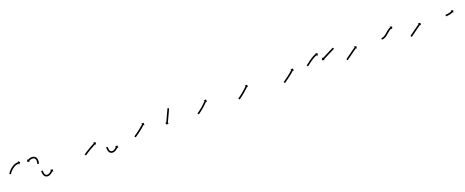

<svg xmlns="http://www.w3.org/2000/svg" viewBox="99 -1302 5639 2328"><g transform="rotate(-20 2919.0 -138.0)"><path d="M52.7 -177.3C52.4 -176.7 52.1 -176.1 51.7 -175.5L69.4 -166.1C69.7 -166.6 70 -167.2 70.3 -167.7C70.3 -167.7 70.2 -167.7 70.2 -167.7C70.2 -167.6 70.2 -167.6 70.2 -167.6C71.1 -169.1 72 -170.6 72.9 -172.1C72.9 -172.1 72.8 -172.1 72.8 -172.1C72.8 -172 72.8 -172 72.8 -172C74.2 -174.3 75.8 -176.6 77.4 -178.9C77.4 -178.9 77.3 -178.9 77.3 -178.8C77.3 -178.8 77.2 -178.7 77.2 -178.7C79.4 -181.7 81.6 -184.6 83.8 -187.4C83.8 -187.4 83.8 -187.4 83.7 -187.4C83.7 -187.3 83.7 -187.3 83.7 -187.3C86.4 -190.6 89.2 -193.9 92.1 -197.2C92.1 -197.2 92 -197.1 92 -197.1C91.9 -197 91.9 -197 91.9 -197C95.2 -200.5 98.5 -204 102 -207.4C102 -207.4 101.9 -207.4 101.9 -207.3C101.9 -207.3 101.8 -207.3 101.8 -207.3C105.6 -210.8 109.4 -214.3 113.3 -217.7C113.3 -217.7 113.2 -217.6 113.2 -217.6C113.1 -217.6 113.1 -217.5 113.1 -217.5C117.2 -220.9 121.4 -224.2 125.7 -227.3C125.7 -227.3 125.6 -227.3 125.5 -227.3C125.5 -227.2 125.4 -227.2 125.4 -227.2C129.8 -230.2 134.2 -233.1 138.7 -235.9C138.7 -235.9 138.6 -235.9 138.6 -235.8C138.5 -235.8 138.4 -235.8 138.4 -235.8C142.9 -238.3 147.4 -240.7 151.9 -242.9C151.9 -242.9 151.9 -242.9 151.8 -242.9C151.7 -242.8 151.6 -242.8 151.6 -242.8C155.9 -244.7 160.3 -246.5 164.7 -248.2C164.7 -248.2 164.7 -248.2 164.6 -248.1C164.5 -248.1 164.4 -248.1 164.4 -248.1C168.4 -249.4 172.4 -250.5 176.5 -251.6C176.5 -251.6 176.4 -251.5 176.3 -251.5C176.3 -251.5 176.2 -251.5 176.2 -251.5C179.6 -252.2 183.1 -252.8 186.6 -253.3C186.6 -253.3 186.5 -253.3 186.4 -253.3C186.3 -253.3 186.3 -253.3 186.3 -253.3C188.9 -253.6 191.6 -253.8 194.3 -253.9C194.3 -253.9 194.3 -253.9 194.2 -253.9C194.2 -253.9 194.1 -253.9 194.1 -253.9C195.9 -254 197.6 -254 199.4 -254C199.4 -254 199.4 -254 199.4 -254C199.4 -254 199.3 -254 199.3 -254C200 -254 200.6 -254 201.3 -254L201.1 -240.8L224.6 -263.6L201.8 -287.1L201.6 -274C200.9 -274 200.2 -274 199.6 -274C199.6 -274 199.5 -274 199.5 -274C199.5 -274 199.5 -274 199.5 -274C197.5 -274 195.6 -274 193.6 -273.9C193.6 -273.9 193.6 -273.9 193.5 -273.9C193.4 -273.9 193.4 -273.9 193.4 -273.9C190.3 -273.8 187.2 -273.5 184.1 -273.2C184.1 -273.2 184.1 -273.2 184 -273.2C183.9 -273.1 183.8 -273.1 183.8 -273.1C179.9 -272.6 175.9 -271.9 172 -271.1C172 -271.1 172 -271 171.9 -271C171.8 -271 171.7 -271 171.7 -271C167.1 -269.8 162.6 -268.5 158.2 -267.1C158.2 -267.1 158.1 -267 158 -267C157.9 -267 157.8 -267 157.8 -267C153 -265.2 148.2 -263.2 143.4 -261C143.4 -261 143.3 -261 143.3 -261C143.2 -260.9 143.1 -260.9 143.1 -260.9C138.1 -258.5 133.3 -255.8 128.5 -253.1C128.5 -253.1 128.4 -253.1 128.3 -253C128.3 -253 128.2 -252.9 128.2 -252.9C123.4 -250 118.6 -246.8 114 -243.6C114 -243.6 113.9 -243.5 113.9 -243.5C113.8 -243.5 113.8 -243.4 113.8 -243.4C109.2 -240 104.7 -236.6 100.4 -233C100.4 -233 100.3 -232.9 100.3 -232.9C100.2 -232.8 100.2 -232.8 100.2 -232.8C96.1 -229.2 92 -225.5 88 -221.8C88 -221.8 88 -221.7 88 -221.7C87.9 -221.6 87.9 -221.6 87.9 -221.6C84.2 -218 80.7 -214.3 77.2 -210.6C77.2 -210.6 77.2 -210.5 77.1 -210.5C77.1 -210.4 77.1 -210.4 77.1 -210.4C74 -207 71.1 -203.5 68.2 -199.9C68.2 -199.9 68.1 -199.9 68.1 -199.8C68.1 -199.8 68 -199.8 68 -199.8C65.6 -196.7 63.3 -193.6 61 -190.4C61 -190.4 61 -190.4 60.9 -190.3C60.9 -190.3 60.9 -190.3 60.9 -190.3C59.2 -187.8 57.5 -185.2 55.9 -182.7C55.9 -182.7 55.8 -182.6 55.8 -182.6C55.8 -182.6 55.8 -182.5 55.8 -182.5C54.7 -180.8 53.7 -179.1 52.8 -177.4C52.8 -177.4 52.8 -177.4 52.7 -177.3C52.7 -177.3 52.7 -177.3 52.7 -177.3ZM412.6 -175.8C412.4 -175.2 412.2 -174.6 412 -174L431 -167.7C431.2 -168.3 431.4 -169 431.6 -169.6C431.6 -169.6 431.6 -169.7 431.6 -169.7C431.6 -169.7 431.6 -169.7 431.6 -169.7C432.2 -171.6 432.8 -173.5 433.3 -175.4C433.3 -175.4 433.3 -175.4 433.3 -175.5C433.4 -175.5 433.4 -175.6 433.4 -175.6C434.2 -178.5 434.9 -181.5 435.5 -184.5C435.5 -184.5 435.5 -184.6 435.5 -184.6C435.6 -184.7 435.6 -184.8 435.6 -184.8C436.3 -188.7 437 -192.6 437.5 -196.6C437.5 -196.6 437.5 -196.7 437.5 -196.7C437.5 -196.8 437.5 -196.9 437.5 -196.9C438 -201.7 438.2 -206.4 438.3 -211.2C438.3 -211.2 438.3 -211.3 438.3 -211.4C438.3 -211.6 438.3 -211.7 438.3 -211.7C438.1 -217.1 437.5 -222.5 436.6 -227.9C436.6 -227.9 436.6 -228.1 436.5 -228.3C436.5 -228.4 436.5 -228.6 436.5 -228.6C435 -234.5 433.1 -240.2 430.5 -245.6C430.5 -245.6 430.4 -245.9 430.3 -246.1C430.1 -246.4 430 -246.6 430 -246.6C426.6 -252.1 422.6 -257.2 417.9 -261.6C417.9 -261.6 417.6 -261.8 417.4 -262C417.1 -262.3 416.8 -262.5 416.8 -262.5C411.6 -266.2 405.9 -269.2 400 -271.5C400 -271.5 399.7 -271.6 399.4 -271.7C399.2 -271.8 398.9 -271.8 398.9 -271.8C393.2 -273.3 387.3 -274.3 381.4 -274.8C381.4 -274.8 381.2 -274.9 381.1 -274.9C380.9 -274.9 380.7 -274.9 380.7 -274.9C375.2 -275 369.7 -274.6 364.2 -273.9C364.2 -273.9 364.1 -273.9 363.9 -273.8C363.8 -273.8 363.6 -273.8 363.6 -273.8C359 -272.9 354.3 -271.8 349.7 -270.5C349.7 -270.5 349.6 -270.4 349.6 -270.4C349.5 -270.4 349.4 -270.4 349.4 -270.4C345.6 -269.1 341.9 -267.8 338.1 -266.4C338.1 -266.4 338.1 -266.4 338 -266.3C338 -266.3 337.9 -266.3 337.9 -266.3C335.1 -265.1 332.3 -263.9 329.6 -262.7C329.6 -262.7 329.5 -262.6 329.5 -262.6C329.5 -262.6 329.4 -262.6 329.4 -262.6C327.7 -261.7 325.9 -260.9 324.2 -260C324.2 -260 324.1 -260 324.1 -260C324.1 -260 324.1 -260 324.1 -260C323.5 -259.7 322.9 -259.4 322.3 -259L316.2 -270.7L306.3 -239.5L337.6 -229.6L331.5 -241.3C332.1 -241.6 332.7 -241.9 333.3 -242.2C333.3 -242.2 333.2 -242.2 333.2 -242.2C333.2 -242.2 333.2 -242.2 333.2 -242.2C334.8 -243 336.4 -243.8 338 -244.5C338 -244.5 338 -244.5 338 -244.5C337.9 -244.5 337.9 -244.5 337.9 -244.5C340.4 -245.6 343 -246.8 345.6 -247.8C345.6 -247.8 345.5 -247.8 345.5 -247.8C345.4 -247.8 345.4 -247.7 345.4 -247.7C348.7 -249 352.1 -250.2 355.6 -251.3C355.6 -251.3 355.5 -251.3 355.4 -251.3C355.3 -251.3 355.2 -251.2 355.2 -251.2C359.3 -252.4 363.3 -253.4 367.5 -254.2C367.5 -254.2 367.3 -254.1 367.2 -254.1C367 -254.1 366.9 -254.1 366.9 -254.1C371.4 -254.7 375.9 -255 380.4 -254.9C380.4 -254.9 380.2 -254.9 380 -254.9C379.9 -254.9 379.7 -254.9 379.7 -254.9C384.5 -254.5 389.2 -253.7 393.9 -252.5C393.9 -252.5 393.6 -252.6 393.3 -252.7C393.1 -252.7 392.8 -252.8 392.8 -252.8C397.2 -251.1 401.4 -248.9 405.2 -246.2C405.2 -246.2 405 -246.4 404.7 -246.6C404.4 -246.9 404.1 -247.1 404.2 -247.1C407.5 -243.9 410.5 -240.2 412.9 -236.2C412.9 -236.2 412.8 -236.5 412.7 -236.7C412.5 -237 412.4 -237.3 412.4 -237.3C414.4 -233 415.9 -228.5 417 -223.9C417 -223.9 417 -224.1 417 -224.2C416.9 -224.4 416.9 -224.6 416.9 -224.6C417.6 -220.1 418.1 -215.5 418.3 -210.9C418.3 -210.9 418.3 -211 418.3 -211.2C418.3 -211.3 418.3 -211.4 418.3 -211.4C418.2 -207.2 418 -203 417.6 -198.8C417.6 -198.8 417.6 -198.9 417.6 -199C417.6 -199.1 417.6 -199.2 417.6 -199.2C417.2 -195.6 416.6 -192.1 415.9 -188.6C415.9 -188.6 415.9 -188.6 416 -188.7C416 -188.7 416 -188.8 416 -188.8C415.4 -186.1 414.8 -183.4 414 -180.7C414 -180.7 414 -180.8 414.1 -180.8C414.1 -180.8 414.1 -180.9 414.1 -180.9C413.6 -179.2 413.1 -177.4 412.6 -175.7C412.6 -175.7 412.6 -175.8 412.6 -175.8C412.6 -175.8 412.6 -175.8 412.6 -175.8Z M446.5 -75C446.5 -75.7 446.5 -76.3 446.5 -77L426.5 -77C426.5 -76.4 426.5 -75.7 426.5 -75C426.5 -75 426.5 -75 426.5 -75C426.5 -75 426.5 -75 426.5 -75C426.5 -73.1 426.5 -71.1 426.6 -69.2C426.6 -69.2 426.6 -69.2 426.6 -69.1C426.6 -69.1 426.6 -69.1 426.6 -69.1C426.7 -66.1 426.8 -63.1 427 -60.1C427 -60.1 427 -60 427 -60C427 -60 427 -59.9 427 -59.9C427.3 -56 427.6 -52.1 428.1 -48.2C428.1 -48.2 428.1 -48.1 428.1 -48C428.1 -47.9 428.1 -47.9 428.1 -47.9C428.8 -43.2 429.7 -38.5 430.8 -33.9C430.8 -33.9 430.8 -33.8 430.8 -33.7C430.9 -33.5 430.9 -33.4 430.9 -33.4C432.4 -28.2 434.2 -23 436.4 -18C436.4 -18 436.5 -17.8 436.6 -17.5C436.7 -17.3 436.8 -17.1 436.8 -17.1C439.8 -11.7 443.5 -6.6 447.8 -2.1C447.8 -2.1 448.1 -1.8 448.4 -1.6C448.7 -1.3 448.9 -1.1 449 -1C454.2 3 460.1 6.1 466.4 8.3C466.4 8.3 466.7 8.4 467.1 8.5C467.4 8.6 467.7 8.6 467.7 8.6C473.8 9.8 479.9 10.4 486.1 10.5C486.1 10.5 486.4 10.4 486.7 10.4C487 10.4 487.3 10.4 487.3 10.4C493.3 9.7 499.3 8.4 505.1 6.5C505.1 6.5 505.2 6.4 505.4 6.3C505.6 6.3 505.8 6.2 505.8 6.2C510.8 4.1 515.6 1.7 520.3 -0.9C520.3 -0.9 520.4 -1 520.5 -1.1C520.6 -1.1 520.7 -1.2 520.7 -1.2C524.7 -3.7 528.6 -6.3 532.4 -9.1C532.4 -9.1 532.4 -9.1 532.5 -9.1C532.5 -9.2 532.6 -9.2 532.6 -9.2C535.7 -11.6 538.8 -14 541.8 -16.5C541.8 -16.5 541.8 -16.6 541.8 -16.6C541.9 -16.6 541.9 -16.6 541.9 -16.6C544.2 -18.6 546.4 -20.6 548.7 -22.6C548.7 -22.6 548.7 -22.6 548.7 -22.6C548.7 -22.6 548.7 -22.7 548.7 -22.7C550.1 -24 551.6 -25.3 553 -26.6L553 -26.6L553 -26.6C553.5 -27.1 554 -27.6 554.4 -28L563.6 -18.5L564.2 -51.3L531.4 -51.9L540.6 -42.4C540.1 -42 539.6 -41.5 539.2 -41.1L539.2 -41.1L539.2 -41.1C537.9 -39.8 536.5 -38.6 535.2 -37.4C535.2 -37.4 535.2 -37.4 535.2 -37.4C535.2 -37.4 535.2 -37.4 535.2 -37.4C533.1 -35.5 531 -33.7 528.9 -31.8C528.9 -31.8 528.9 -31.8 528.9 -31.9C529 -31.9 529 -31.9 529 -31.9C526.2 -29.6 523.3 -27.3 520.4 -25.1C520.4 -25.1 520.5 -25.1 520.5 -25.2C520.6 -25.2 520.6 -25.3 520.6 -25.3C517.2 -22.8 513.7 -20.4 510.1 -18.1C510.1 -18.1 510.1 -18.2 510.2 -18.2C510.3 -18.3 510.4 -18.3 510.4 -18.3C506.4 -16.1 502.3 -14 498 -12.2C498 -12.2 498.2 -12.3 498.4 -12.4C498.6 -12.4 498.7 -12.5 498.7 -12.5C494.3 -11 489.7 -10 485.1 -9.5C485.1 -9.5 485.4 -9.5 485.7 -9.5C486 -9.5 486.3 -9.5 486.3 -9.5C481.4 -9.6 476.4 -10 471.6 -11C471.6 -11 471.9 -10.9 472.3 -10.8C472.6 -10.7 472.9 -10.6 472.9 -10.6C468.7 -12.1 464.7 -14.2 461.1 -16.9C461.1 -16.9 461.4 -16.7 461.7 -16.4C462 -16.1 462.3 -15.9 462.3 -15.9C459.2 -19.2 456.5 -22.9 454.3 -26.8C454.3 -26.8 454.4 -26.6 454.5 -26.4C454.6 -26.2 454.7 -26 454.7 -26C452.9 -30.1 451.4 -34.4 450.1 -38.8C450.1 -38.8 450.2 -38.7 450.2 -38.6C450.2 -38.5 450.3 -38.3 450.3 -38.3C449.3 -42.5 448.5 -46.6 447.9 -50.8C447.9 -50.8 447.9 -50.7 447.9 -50.7C448 -50.6 448 -50.5 448 -50.5C447.5 -54.1 447.2 -57.7 446.9 -61.4C446.9 -61.4 446.9 -61.3 446.9 -61.3C446.9 -61.2 446.9 -61.2 446.9 -61.2C446.8 -64 446.6 -66.8 446.6 -69.7C446.6 -69.7 446.6 -69.6 446.6 -69.6C446.6 -69.6 446.6 -69.6 446.6 -69.6C446.5 -71.4 446.5 -73.2 446.5 -75C446.5 -75 446.5 -75 446.5 -75C446.5 -75 446.5 -75 446.5 -75Z M992.2 -85.9C991.7 -85.6 991.1 -85.2 990.6 -84.8L1002 -68.4C1002.5 -68.8 1003.1 -69.1 1003.6 -69.5L1003.6 -69.5L1003.6 -69.5C1005.1 -70.6 1006.7 -71.6 1008.2 -72.7L1008.2 -72.7L1008.2 -72.7C1010.6 -74.3 1013 -75.9 1015.4 -77.6L1015.3 -77.6L1015.3 -77.5C1018.4 -79.6 1021.6 -81.7 1024.7 -83.8L1024.7 -83.8L1024.7 -83.8C1028.4 -86.2 1032.1 -88.6 1035.8 -91.1L1035.8 -91L1035.8 -91C1039.9 -93.7 1044.1 -96.4 1048.3 -99L1048.3 -99L1048.3 -99C1052.8 -101.8 1057.3 -104.6 1061.8 -107.3L1061.8 -107.3L1061.7 -107.3C1066.4 -110.2 1071.1 -113 1075.8 -115.8L1075.8 -115.7L1075.8 -115.7C1080.5 -118.5 1085.2 -121.3 1090 -124L1090 -124L1089.9 -124C1094.5 -126.6 1099.2 -129.2 1103.8 -131.8L1103.8 -131.8L1103.8 -131.8C1108.1 -134.3 1112.4 -136.7 1116.8 -139.1L1116.8 -139.1L1116.8 -139.1C1120.7 -141.2 1124.6 -143.3 1128.5 -145.5L1128.5 -145.5L1128.5 -145.5C1131.8 -147.3 1135.1 -149.1 1138.4 -150.8C1141 -152.2 1143.5 -153.6 1146.1 -155C1147.7 -155.9 1149.4 -156.8 1151 -157.7C1151.6 -158 1152.2 -158.3 1152.8 -158.6L1159.1 -147L1168.4 -178.5L1137 -187.8L1143.2 -176.2C1142.7 -175.9 1142.1 -175.6 1141.5 -175.3C1139.9 -174.4 1138.2 -173.5 1136.6 -172.6C1134 -171.2 1131.4 -169.8 1128.9 -168.4C1125.6 -166.6 1122.2 -164.8 1118.9 -163L1118.9 -163L1118.9 -163C1115 -160.9 1111.1 -158.7 1107.1 -156.6L1107.1 -156.6L1107.1 -156.6C1102.7 -154.2 1098.4 -151.7 1094 -149.3L1094 -149.3L1094 -149.3C1089.3 -146.6 1084.7 -144 1080 -141.3L1080 -141.3L1080 -141.3C1075.2 -138.6 1070.4 -135.8 1065.6 -133L1065.6 -133L1065.6 -133C1060.9 -130.1 1056.1 -127.3 1051.4 -124.4L1051.4 -124.4L1051.4 -124.4C1046.8 -121.6 1042.2 -118.8 1037.7 -116L1037.7 -115.9L1037.6 -115.9C1033.4 -113.3 1029.2 -110.6 1025 -107.9L1024.9 -107.9L1024.9 -107.8C1021.2 -105.4 1017.4 -102.9 1013.6 -100.5L1013.6 -100.5L1013.6 -100.5C1010.5 -98.4 1007.3 -96.2 1004.2 -94.1L1004.1 -94.1L1004.1 -94.1C1001.7 -92.5 999.3 -90.8 996.9 -89.2L996.9 -89.2L996.9 -89.2C995.3 -88.1 993.8 -87 992.2 -85.9L992.2 -85.9Z M1284.5 -75.1C1284.5 -75.7 1284.5 -76.4 1284.5 -77L1264.5 -77C1264.5 -76.3 1264.5 -75.6 1264.5 -75C1264.5 -75 1264.5 -74.9 1264.5 -74.9C1264.5 -74.9 1264.5 -74.9 1264.5 -74.9C1264.5 -73 1264.6 -71.1 1264.6 -69.1C1264.6 -69.1 1264.6 -69.1 1264.6 -69.1C1264.6 -69.1 1264.6 -69 1264.6 -69C1264.7 -66 1264.9 -63 1265.1 -60C1265.1 -60 1265.1 -60 1265.1 -59.9C1265.1 -59.9 1265.1 -59.9 1265.1 -59.9C1265.4 -55.9 1265.8 -52 1266.3 -48.1C1266.3 -48.1 1266.3 -48.1 1266.3 -48C1266.3 -47.9 1266.3 -47.8 1266.3 -47.8C1267 -43.2 1267.9 -38.5 1269 -33.9C1269 -33.9 1269 -33.8 1269 -33.7C1269.1 -33.5 1269.1 -33.4 1269.1 -33.4C1270.6 -28.2 1272.4 -23 1274.6 -18C1274.6 -18 1274.7 -17.8 1274.8 -17.6C1274.9 -17.4 1275 -17.1 1275 -17.1C1278 -11.7 1281.7 -6.6 1286 -2.1C1286 -2.1 1286.3 -1.8 1286.6 -1.6C1286.9 -1.3 1287.1 -1.1 1287.2 -1.1C1292.4 3 1298.4 6.1 1304.6 8.3C1304.6 8.3 1305 8.4 1305.3 8.4C1305.6 8.5 1305.9 8.6 1305.9 8.6C1312 9.8 1318.1 10.4 1324.3 10.5C1324.3 10.5 1324.6 10.5 1324.9 10.4C1325.1 10.4 1325.4 10.4 1325.4 10.4C1331.5 9.8 1337.5 8.5 1343.3 6.5C1343.3 6.5 1343.4 6.5 1343.6 6.4C1343.8 6.3 1344 6.3 1344 6.3C1349 4.2 1353.8 1.8 1358.5 -0.9C1358.5 -0.9 1358.6 -1 1358.7 -1C1358.8 -1.1 1358.9 -1.1 1358.9 -1.1C1362.9 -3.6 1366.8 -6.3 1370.6 -9.1C1370.6 -9.1 1370.6 -9.1 1370.7 -9.1C1370.7 -9.2 1370.8 -9.2 1370.8 -9.2C1373.9 -11.6 1377 -14.1 1380 -16.6C1380 -16.6 1380 -16.6 1380 -16.6C1380.1 -16.6 1380.1 -16.7 1380.1 -16.7C1382.4 -18.6 1384.6 -20.6 1386.8 -22.6C1386.8 -22.6 1386.9 -22.7 1386.9 -22.7C1386.9 -22.7 1386.9 -22.7 1386.9 -22.7C1388.3 -24 1389.7 -25.3 1391.1 -26.7L1391.1 -26.7L1391.1 -26.7C1391.6 -27.2 1392.1 -27.6 1392.6 -28.1L1401.8 -18.6L1402.3 -51.4L1369.5 -51.9L1378.7 -42.5C1378.2 -42 1377.7 -41.5 1377.3 -41.1L1377.3 -41.1L1377.3 -41.1C1376 -39.9 1374.6 -38.6 1373.3 -37.4C1373.3 -37.4 1373.3 -37.4 1373.3 -37.4C1373.4 -37.4 1373.4 -37.4 1373.4 -37.4C1371.3 -35.5 1369.2 -33.7 1367 -31.8C1367 -31.8 1367 -31.8 1367.1 -31.9C1367.1 -31.9 1367.1 -31.9 1367.1 -31.9C1364.3 -29.6 1361.5 -27.3 1358.6 -25.1C1358.6 -25.1 1358.7 -25.1 1358.7 -25.1C1358.8 -25.2 1358.8 -25.2 1358.8 -25.2C1355.4 -22.7 1351.8 -20.3 1348.2 -18.1C1348.2 -18.1 1348.3 -18.1 1348.4 -18.2C1348.5 -18.2 1348.6 -18.3 1348.6 -18.3C1344.6 -16 1340.5 -14 1336.2 -12.2C1336.2 -12.2 1336.4 -12.2 1336.6 -12.3C1336.8 -12.4 1337 -12.4 1337 -12.4C1332.5 -11 1328 -10 1323.4 -9.5C1323.3 -9.5 1323.6 -9.5 1323.9 -9.5C1324.2 -9.5 1324.5 -9.5 1324.5 -9.5C1319.6 -9.6 1314.7 -10 1309.8 -11C1309.8 -11 1310.1 -10.9 1310.5 -10.8C1310.8 -10.7 1311.1 -10.6 1311.1 -10.6C1306.9 -12.1 1302.9 -14.2 1299.3 -16.9C1299.3 -16.9 1299.6 -16.7 1299.9 -16.4C1300.2 -16.1 1300.5 -15.9 1300.5 -15.9C1297.4 -19.2 1294.7 -22.9 1292.5 -26.8C1292.5 -26.8 1292.6 -26.6 1292.7 -26.4C1292.8 -26.2 1292.9 -26 1292.9 -26C1291.1 -30.2 1289.6 -34.5 1288.3 -38.9C1288.3 -38.9 1288.4 -38.7 1288.4 -38.6C1288.4 -38.5 1288.5 -38.4 1288.5 -38.4C1287.5 -42.5 1286.7 -46.7 1286.1 -50.9C1286.1 -50.9 1286.1 -50.8 1286.1 -50.7C1286.1 -50.6 1286.1 -50.6 1286.1 -50.6C1285.7 -54.2 1285.3 -57.8 1285 -61.4C1285 -61.4 1285 -61.4 1285 -61.3C1285 -61.3 1285 -61.3 1285 -61.3C1284.8 -64.1 1284.7 -66.9 1284.6 -69.7C1284.6 -69.7 1284.6 -69.7 1284.6 -69.7C1284.6 -69.6 1284.6 -69.6 1284.6 -69.6C1284.6 -71.4 1284.5 -73.3 1284.5 -75.1C1284.5 -75.1 1284.5 -75.1 1284.5 -75.1C1284.5 -75.1 1284.5 -75.1 1284.5 -75.1Z M1634.2 -85.9C1633.7 -85.6 1633.1 -85.2 1632.6 -84.8L1644 -68.4C1644.5 -68.8 1645.1 -69.1 1645.6 -69.5C1647.2 -70.6 1648.7 -71.7 1650.2 -72.7C1652.6 -74.4 1655 -76.1 1657.4 -77.7C1660.5 -79.9 1663.6 -82.1 1666.7 -84.3L1666.7 -84.3L1666.7 -84.3C1670.4 -86.9 1674 -89.4 1677.7 -92L1677.7 -92L1677.7 -92.1C1681.8 -95 1685.8 -97.9 1689.9 -100.8L1689.9 -100.8L1689.9 -100.8C1694.2 -104 1698.6 -107.2 1702.9 -110.3L1702.9 -110.4L1702.9 -110.4C1707.3 -113.7 1711.8 -117 1716.2 -120.4L1716.2 -120.4L1716.2 -120.4C1720.6 -123.8 1725 -127.2 1729.3 -130.6C1729.3 -130.6 1729.3 -130.6 1729.3 -130.6C1729.4 -130.6 1729.4 -130.6 1729.4 -130.6C1733.6 -134 1737.8 -137.3 1741.9 -140.7C1741.9 -140.7 1741.9 -140.7 1741.9 -140.7C1742 -140.7 1742 -140.8 1742 -140.8C1745.9 -143.9 1749.7 -147.2 1753.6 -150.4C1753.6 -150.4 1753.6 -150.4 1753.6 -150.4C1753.6 -150.4 1753.6 -150.4 1753.6 -150.4C1757 -153.3 1760.4 -156.3 1763.8 -159.2L1763.9 -159.2L1763.9 -159.3C1766.7 -161.8 1769.6 -164.3 1772.4 -166.8L1772.4 -166.8L1772.5 -166.8C1774.6 -168.8 1776.8 -170.8 1779 -172.7L1779 -172.8L1779 -172.8C1780.4 -174 1781.8 -175.3 1783.2 -176.6L1783.2 -176.6L1783.2 -176.6C1783.7 -177.1 1784.2 -177.5 1784.7 -178L1793.6 -168.3L1794.8 -201.1L1762.1 -202.3L1771 -192.6C1770.6 -192.2 1770.1 -191.7 1769.6 -191.3L1769.6 -191.3L1769.6 -191.3C1768.2 -190 1766.9 -188.8 1765.5 -187.5L1765.5 -187.5L1765.5 -187.5C1763.4 -185.6 1761.2 -183.6 1759.1 -181.7L1759.1 -181.7L1759.1 -181.7C1756.3 -179.2 1753.5 -176.8 1750.7 -174.3L1750.7 -174.3L1750.7 -174.3C1747.4 -171.4 1744 -168.5 1740.6 -165.7C1740.6 -165.7 1740.7 -165.7 1740.7 -165.7C1740.7 -165.7 1740.7 -165.7 1740.7 -165.7C1736.9 -162.5 1733.1 -159.3 1729.3 -156.2C1729.3 -156.2 1729.3 -156.2 1729.3 -156.2C1729.3 -156.2 1729.3 -156.2 1729.3 -156.2C1725.2 -152.9 1721.1 -149.6 1716.9 -146.3C1716.9 -146.3 1716.9 -146.3 1716.9 -146.3C1717 -146.3 1717 -146.3 1717 -146.3C1712.7 -142.9 1708.3 -139.6 1704 -136.3L1704 -136.3L1704.1 -136.3C1699.7 -133 1695.3 -129.7 1690.9 -126.4L1691 -126.4L1691 -126.4C1686.7 -123.3 1682.4 -120.1 1678.1 -117L1678.2 -117L1678.2 -117C1674.1 -114.1 1670.1 -111.2 1666.1 -108.3L1666.1 -108.3L1666.1 -108.3C1662.5 -105.8 1658.8 -103.2 1655.2 -100.6L1655.2 -100.6L1655.2 -100.6C1652.1 -98.5 1649 -96.3 1646 -94.1C1643.6 -92.5 1641.2 -90.8 1638.8 -89.1C1637.3 -88.1 1635.7 -87 1634.2 -85.9Z M2143.8 -258.7C2144.1 -259.3 2144.4 -259.9 2144.6 -260.5L2126.5 -268.9C2126.2 -268.3 2125.9 -267.7 2125.6 -267.1C2124.8 -265.4 2124.1 -263.7 2123.3 -262C2122.1 -259.3 2120.8 -256.7 2119.6 -254C2118 -250.6 2116.5 -247.2 2114.9 -243.8C2113 -239.7 2111.1 -235.7 2109.3 -231.6C2107.2 -227.1 2105.1 -222.6 2103 -218.1C2100.7 -213.2 2098.5 -208.4 2096.2 -203.6C2093.9 -198.6 2091.6 -193.6 2089.3 -188.6C2086.9 -183.6 2084.6 -178.7 2082.3 -173.7C2080 -168.8 2077.8 -164 2075.5 -159.2C2073.4 -154.7 2071.3 -150.2 2069.2 -145.7C2067.3 -141.6 2065.4 -137.6 2063.5 -133.5C2061.9 -130.1 2060.3 -126.7 2058.7 -123.3C2057.5 -120.7 2056.2 -118 2055 -115.4C2054.2 -113.7 2053.4 -112 2052.6 -110.3C2052.3 -109.7 2052 -109.1 2051.7 -108.5L2039.8 -114.1L2050.9 -83.3L2081.8 -94.4L2069.8 -100C2070.1 -100.6 2070.4 -101.2 2070.7 -101.8C2071.5 -103.5 2072.3 -105.2 2073.1 -106.9C2074.3 -109.5 2075.6 -112.2 2076.8 -114.8C2078.4 -118.2 2080 -121.6 2081.6 -125C2083.5 -129.1 2085.4 -133.1 2087.3 -137.2C2089.4 -141.7 2091.5 -146.2 2093.6 -150.7C2095.9 -155.5 2098.2 -160.4 2100.4 -165.2C2102.7 -170.2 2105.1 -175.2 2107.4 -180.2C2109.7 -185.2 2112 -190.2 2114.4 -195.1C2116.6 -200 2118.9 -204.8 2121.1 -209.7C2123.2 -214.2 2125.3 -218.7 2127.4 -223.2C2129.3 -227.3 2131.2 -231.3 2133 -235.4C2134.6 -238.8 2136.2 -242.2 2137.8 -245.7C2139 -248.3 2140.2 -251 2141.4 -253.6C2142.2 -255.3 2143 -257 2143.8 -258.7Z M2448.2 -85.9C2447.7 -85.6 2447.2 -85.2 2446.6 -84.8L2458 -68.4C2458.5 -68.7 2459.1 -69.1 2459.6 -69.5L2459.6 -69.5L2459.6 -69.5C2461.2 -70.6 2462.7 -71.7 2464.3 -72.7L2464.3 -72.7L2464.3 -72.7C2466.7 -74.4 2469.1 -76.1 2471.5 -77.8L2471.5 -77.9L2471.5 -77.9C2474.6 -80.1 2477.7 -82.3 2480.7 -84.6L2480.8 -84.6L2480.8 -84.6C2484.4 -87.3 2488 -90 2491.6 -92.7C2491.6 -92.7 2491.6 -92.7 2491.6 -92.7C2491.6 -92.7 2491.6 -92.7 2491.6 -92.7C2495.6 -95.8 2499.6 -98.9 2503.5 -102C2503.5 -102 2503.6 -102 2503.6 -102C2503.6 -102 2503.6 -102 2503.6 -102C2507.8 -105.4 2512 -108.8 2516.1 -112.1C2516.1 -112.1 2516.2 -112.2 2516.2 -112.2C2516.2 -112.2 2516.2 -112.2 2516.2 -112.2C2520.5 -115.7 2524.7 -119.3 2529 -122.9C2529 -122.9 2529 -122.9 2529 -122.9C2529 -122.9 2529 -122.9 2529 -122.9C2533.2 -126.5 2537.4 -130.2 2541.6 -133.9C2541.6 -133.9 2541.6 -133.9 2541.6 -133.9C2541.6 -133.9 2541.6 -133.9 2541.6 -133.9C2545.6 -137.5 2549.6 -141.1 2553.5 -144.7C2553.5 -144.7 2553.6 -144.7 2553.6 -144.8C2553.6 -144.8 2553.6 -144.8 2553.6 -144.8C2557.3 -148.2 2560.9 -151.6 2564.6 -155.1C2564.6 -155.1 2564.6 -155.1 2564.6 -155.1C2564.6 -155.1 2564.6 -155.2 2564.6 -155.2C2567.9 -158.3 2571.1 -161.4 2574.3 -164.6L2574.3 -164.6L2574.3 -164.6C2577 -167.3 2579.7 -170 2582.4 -172.7L2582.4 -172.7L2582.4 -172.8C2584.5 -174.9 2586.5 -177 2588.6 -179.1L2588.6 -179.1L2588.6 -179.1C2589.9 -180.5 2591.2 -181.9 2592.5 -183.2L2592.5 -183.2L2592.5 -183.2C2592.9 -183.7 2593.4 -184.2 2593.9 -184.7L2603.5 -175.7L2602.4 -208.4L2569.7 -207.4L2579.3 -198.4C2578.8 -197.9 2578.4 -197.4 2577.9 -197L2577.9 -197L2577.9 -197C2576.7 -195.6 2575.4 -194.3 2574.1 -192.9L2574.1 -192.9L2574.1 -192.9C2572.1 -190.9 2570.1 -188.8 2568.1 -186.7L2568.1 -186.7L2568.1 -186.8C2565.5 -184.1 2562.9 -181.4 2560.2 -178.8L2560.2 -178.8L2560.3 -178.8C2557.1 -175.7 2553.9 -172.6 2550.7 -169.6C2550.7 -169.6 2550.7 -169.6 2550.8 -169.6C2550.8 -169.6 2550.8 -169.6 2550.8 -169.6C2547.2 -166.2 2543.6 -162.8 2540 -159.4C2540 -159.4 2540 -159.4 2540 -159.4C2540 -159.5 2540 -159.5 2540 -159.5C2536.1 -155.9 2532.2 -152.3 2528.3 -148.8C2528.3 -148.8 2528.3 -148.8 2528.3 -148.8C2528.3 -148.8 2528.3 -148.9 2528.3 -148.9C2524.2 -145.2 2520.1 -141.6 2516 -138.1C2516 -138.1 2516 -138.1 2516 -138.1C2516 -138.1 2516 -138.1 2516 -138.1C2511.8 -134.6 2507.7 -131.1 2503.4 -127.6C2503.4 -127.6 2503.5 -127.6 2503.5 -127.6C2503.5 -127.6 2503.5 -127.6 2503.5 -127.6C2499.4 -124.3 2495.3 -121 2491.1 -117.7C2491.1 -117.7 2491.1 -117.7 2491.2 -117.7C2491.2 -117.7 2491.2 -117.7 2491.2 -117.7C2487.3 -114.7 2483.4 -111.6 2479.5 -108.6C2479.5 -108.6 2479.5 -108.6 2479.5 -108.6C2479.5 -108.6 2479.5 -108.7 2479.5 -108.7C2476 -106 2472.4 -103.3 2468.9 -100.7L2468.9 -100.7L2468.9 -100.7C2465.9 -98.5 2462.9 -96.3 2459.8 -94.1L2459.8 -94.1L2459.8 -94.1C2457.5 -92.4 2455.1 -90.8 2452.8 -89.1L2452.8 -89.1L2452.8 -89.1C2451.3 -88.1 2449.8 -87 2448.2 -85.9L2448.2 -85.9Z M2975.2 -85.9C2974.7 -85.6 2974.1 -85.2 2973.6 -84.8L2985 -68.4C2985.5 -68.8 2986.1 -69.1 2986.6 -69.5L2986.6 -69.5L2986.6 -69.5C2988.2 -70.6 2989.7 -71.7 2991.3 -72.8L2991.3 -72.8L2991.3 -72.8C2993.7 -74.5 2996.1 -76.2 2998.5 -77.9L2998.5 -77.9L2998.5 -77.9C3001.6 -80.2 3004.6 -82.4 3007.7 -84.7L3007.7 -84.7L3007.7 -84.7C3011.3 -87.4 3014.9 -90.1 3018.5 -92.8L3018.5 -92.8L3018.6 -92.8C3022.6 -95.9 3026.5 -98.9 3030.5 -102L3030.5 -102L3030.5 -102C3034.7 -105.4 3038.9 -108.7 3043.1 -112.1C3043.1 -112.1 3043.1 -112.1 3043.1 -112.1C3043.1 -112.1 3043.2 -112.1 3043.2 -112.1C3047.5 -115.6 3051.7 -119.1 3056 -122.6C3056 -122.6 3056 -122.6 3056 -122.7C3056 -122.7 3056 -122.7 3056 -122.7C3060.3 -126.2 3064.5 -129.8 3068.7 -133.4C3068.7 -133.4 3068.7 -133.4 3068.7 -133.4C3068.8 -133.5 3068.8 -133.5 3068.8 -133.5C3072.8 -137 3076.9 -140.5 3080.9 -144.1C3080.9 -144.1 3080.9 -144.1 3080.9 -144.1C3080.9 -144.1 3080.9 -144.1 3080.9 -144.1C3084.6 -147.5 3088.4 -150.8 3092.1 -154.2L3092.1 -154.3L3092.1 -154.3C3095.4 -157.3 3098.7 -160.4 3102 -163.5L3102 -163.5L3102 -163.5C3104.8 -166.2 3107.5 -168.8 3110.2 -171.4L3110.3 -171.5L3110.3 -171.5C3112.4 -173.5 3114.5 -175.6 3116.5 -177.7L3116.6 -177.7L3116.6 -177.7C3117.9 -179 3119.2 -180.4 3120.6 -181.7L3120.6 -181.7L3120.6 -181.7C3121 -182.2 3121.5 -182.7 3122 -183.1L3131.4 -173.9L3131.1 -206.6L3098.4 -206.4L3107.7 -197.2C3107.3 -196.7 3106.8 -196.2 3106.4 -195.8L3106.4 -195.8L3106.4 -195.8C3105.1 -194.5 3103.7 -193.1 3102.4 -191.8L3102.4 -191.8L3102.4 -191.8C3100.4 -189.8 3098.3 -187.8 3096.3 -185.8L3096.3 -185.8L3096.3 -185.8C3093.6 -183.2 3090.9 -180.6 3088.2 -178L3088.2 -178L3088.2 -178C3085 -175 3081.8 -172 3078.5 -169L3078.5 -169L3078.6 -169C3074.9 -165.6 3071.2 -162.3 3067.6 -159C3067.6 -159 3067.6 -159 3067.6 -159C3067.6 -159 3067.6 -159 3067.6 -159C3063.6 -155.5 3059.7 -152 3055.7 -148.6C3055.7 -148.6 3055.7 -148.6 3055.7 -148.6C3055.7 -148.6 3055.7 -148.6 3055.7 -148.6C3051.5 -145 3047.4 -141.5 3043.2 -138C3043.2 -138 3043.2 -138 3043.2 -138C3043.2 -138 3043.2 -138 3043.2 -138C3039 -134.5 3034.8 -131.1 3030.5 -127.6C3030.5 -127.6 3030.6 -127.6 3030.6 -127.6C3030.6 -127.6 3030.6 -127.6 3030.6 -127.6C3026.5 -124.3 3022.3 -121 3018.1 -117.7L3018.2 -117.8L3018.2 -117.8C3014.3 -114.7 3010.4 -111.7 3006.4 -108.7L3006.4 -108.7L3006.5 -108.7C3002.9 -106 2999.4 -103.4 2995.8 -100.7L2995.8 -100.7L2995.8 -100.8C2992.8 -98.5 2989.8 -96.3 2986.8 -94.1L2986.8 -94.1L2986.8 -94.1C2984.4 -92.5 2982.1 -90.8 2979.7 -89.1L2979.7 -89.1L2979.8 -89.1C2978.2 -88.1 2976.7 -87 2975.2 -85.9L2975.2 -85.9Z M3560.2 -85.9C3559.7 -85.6 3559.1 -85.2 3558.6 -84.8L3570 -68.4C3570.5 -68.8 3571.1 -69.1 3571.6 -69.5C3573.2 -70.6 3574.7 -71.7 3576.2 -72.7C3578.6 -74.4 3581 -76.1 3583.4 -77.7C3586.5 -79.9 3589.6 -82.1 3592.7 -84.3L3592.7 -84.3L3592.7 -84.3C3596.4 -86.9 3600 -89.4 3603.7 -92L3603.7 -92L3603.7 -92.1C3607.8 -95 3611.8 -97.9 3615.9 -100.8L3615.9 -100.8L3615.9 -100.8C3620.2 -104 3624.6 -107.2 3628.9 -110.3L3628.9 -110.4L3628.9 -110.4C3633.3 -113.7 3637.8 -117 3642.2 -120.4L3642.2 -120.4L3642.2 -120.4C3646.6 -123.8 3651 -127.2 3655.3 -130.6C3655.3 -130.6 3655.3 -130.6 3655.3 -130.6C3655.4 -130.6 3655.4 -130.6 3655.4 -130.6C3659.6 -134 3663.8 -137.3 3667.9 -140.7C3667.9 -140.7 3667.9 -140.7 3667.9 -140.7C3668 -140.7 3668 -140.8 3668 -140.8C3671.9 -143.9 3675.7 -147.2 3679.6 -150.4C3679.6 -150.4 3679.6 -150.4 3679.6 -150.4C3679.6 -150.4 3679.6 -150.4 3679.6 -150.4C3683 -153.3 3686.4 -156.3 3689.8 -159.2L3689.9 -159.2L3689.9 -159.3C3692.7 -161.8 3695.6 -164.3 3698.4 -166.8L3698.4 -166.8L3698.5 -166.8C3700.6 -168.8 3702.8 -170.8 3705 -172.7L3705 -172.8L3705 -172.8C3706.4 -174 3707.8 -175.3 3709.2 -176.6L3709.2 -176.6L3709.2 -176.6C3709.7 -177.1 3710.2 -177.5 3710.7 -178L3719.6 -168.3L3720.8 -201.1L3688.1 -202.3L3697 -192.6C3696.6 -192.2 3696.1 -191.7 3695.6 -191.3L3695.6 -191.3L3695.6 -191.3C3694.2 -190 3692.9 -188.8 3691.5 -187.5L3691.5 -187.5L3691.5 -187.5C3689.4 -185.6 3687.2 -183.6 3685.1 -181.7L3685.1 -181.7L3685.1 -181.7C3682.3 -179.2 3679.5 -176.8 3676.7 -174.3L3676.7 -174.3L3676.7 -174.3C3673.4 -171.4 3670 -168.5 3666.6 -165.7C3666.6 -165.7 3666.7 -165.7 3666.7 -165.7C3666.7 -165.7 3666.7 -165.7 3666.7 -165.7C3662.9 -162.5 3659.1 -159.3 3655.3 -156.2C3655.3 -156.2 3655.3 -156.2 3655.3 -156.2C3655.3 -156.2 3655.3 -156.2 3655.3 -156.2C3651.2 -152.9 3647.1 -149.6 3642.9 -146.3C3642.9 -146.3 3642.9 -146.3 3642.9 -146.3C3643 -146.3 3643 -146.3 3643 -146.3C3638.7 -142.9 3634.3 -139.6 3630 -136.3L3630 -136.3L3630.1 -136.3C3625.7 -133 3621.3 -129.7 3616.9 -126.4L3617 -126.4L3617 -126.4C3612.7 -123.3 3608.4 -120.1 3604.1 -117L3604.2 -117L3604.2 -117C3600.1 -114.1 3596.1 -111.2 3592.1 -108.3L3592.1 -108.3L3592.1 -108.3C3588.5 -105.8 3584.8 -103.2 3581.2 -100.6L3581.2 -100.6L3581.2 -100.6C3578.1 -98.5 3575 -96.3 3572 -94.1C3569.6 -92.5 3567.2 -90.8 3564.8 -89.1C3563.3 -88.1 3561.7 -87 3560.2 -85.9Z M3891.1 -179.9C3890.6 -179.5 3890 -179.1 3889.5 -178.8L3901.1 -162.4C3901.6 -162.8 3902.2 -163.2 3902.7 -163.6L3902.7 -163.6L3902.7 -163.6C3904.3 -164.7 3905.8 -165.8 3907.4 -167L3907.4 -167L3907.4 -167C3909.8 -168.7 3912.1 -170.5 3914.5 -172.3L3914.5 -172.3L3914.5 -172.3C3917.5 -174.6 3920.5 -176.9 3923.6 -179.2L3923.6 -179.2L3923.6 -179.2C3927.1 -181.9 3930.7 -184.6 3934.2 -187.3L3934.2 -187.3L3934.2 -187.3C3938.1 -190.3 3942.1 -193.3 3946.1 -196.3L3946 -196.3L3946 -196.3C3950.3 -199.5 3954.5 -202.6 3958.8 -205.7C3958.8 -205.7 3958.8 -205.7 3958.8 -205.7C3958.7 -205.7 3958.7 -205.7 3958.7 -205.7C3963.1 -208.9 3967.6 -212 3972.1 -215.1C3972.1 -215.1 3972 -215.1 3972 -215.1C3972 -215.1 3972 -215.1 3972 -215.1C3976.5 -218.1 3981 -221.2 3985.5 -224.1C3985.5 -224.1 3985.5 -224.1 3985.5 -224.1C3985.4 -224.1 3985.4 -224.1 3985.4 -224.1C3989.8 -226.9 3994.3 -229.6 3998.8 -232.3C3998.8 -232.3 3998.7 -232.3 3998.7 -232.2C3998.7 -232.2 3998.6 -232.2 3998.6 -232.2C4002.8 -234.6 4007.1 -237 4011.4 -239.3C4011.4 -239.3 4011.3 -239.2 4011.3 -239.2C4011.3 -239.2 4011.2 -239.2 4011.2 -239.2C4015.1 -241.1 4019 -243 4022.9 -244.8C4022.9 -244.8 4022.8 -244.8 4022.8 -244.7C4022.7 -244.7 4022.7 -244.7 4022.7 -244.7C4026 -246.1 4029.4 -247.5 4032.7 -248.7C4032.7 -248.7 4032.7 -248.7 4032.6 -248.7C4032.6 -248.7 4032.5 -248.7 4032.5 -248.7C4035.1 -249.6 4037.7 -250.4 4040.4 -251.2C4040.4 -251.2 4040.3 -251.2 4040.3 -251.2C4040.2 -251.2 4040.2 -251.2 4040.2 -251.2C4041.8 -251.6 4043.5 -252.1 4045.2 -252.5C4045.2 -252.5 4045.2 -252.5 4045.2 -252.5C4045.1 -252.5 4045.1 -252.5 4045.1 -252.5C4045.7 -252.6 4046.3 -252.8 4047 -252.9L4049.8 -240L4067.4 -267.7L4039.8 -285.3L4042.7 -272.4C4042 -272.3 4041.3 -272.1 4040.7 -272C4040.7 -272 4040.6 -272 4040.6 -272C4040.6 -272 4040.5 -271.9 4040.5 -271.9C4038.6 -271.5 4036.7 -271 4034.8 -270.4C4034.8 -270.4 4034.7 -270.4 4034.7 -270.4C4034.6 -270.4 4034.6 -270.4 4034.6 -270.4C4031.7 -269.5 4028.8 -268.5 4025.9 -267.5C4025.9 -267.5 4025.9 -267.5 4025.8 -267.5C4025.8 -267.5 4025.7 -267.5 4025.7 -267.5C4022 -266.1 4018.4 -264.6 4014.8 -263.1C4014.8 -263.1 4014.8 -263.1 4014.7 -263C4014.7 -263 4014.6 -263 4014.6 -263C4010.4 -261.1 4006.3 -259.1 4002.2 -257C4002.2 -257 4002.2 -257 4002.1 -257C4002.1 -256.9 4002 -256.9 4002 -256.9C3997.5 -254.5 3993.1 -252.1 3988.7 -249.5C3988.7 -249.5 3988.6 -249.5 3988.6 -249.5C3988.6 -249.5 3988.5 -249.5 3988.5 -249.5C3983.9 -246.7 3979.3 -243.8 3974.7 -240.9C3974.7 -240.9 3974.7 -240.9 3974.6 -240.9C3974.6 -240.9 3974.6 -240.9 3974.6 -240.9C3969.9 -237.8 3965.3 -234.7 3960.7 -231.6C3960.7 -231.6 3960.7 -231.6 3960.7 -231.6C3960.6 -231.6 3960.6 -231.5 3960.6 -231.5C3956.1 -228.4 3951.5 -225.2 3947 -221.9C3947 -221.9 3947 -221.9 3947 -221.9C3947 -221.9 3947 -221.9 3947 -221.9C3942.7 -218.7 3938.3 -215.5 3934 -212.3L3934 -212.3L3934 -212.3C3930 -209.3 3926 -206.2 3922.1 -203.2L3922.1 -203.2L3922 -203.2C3918.5 -200.5 3915 -197.8 3911.4 -195.1L3911.4 -195.1L3911.4 -195.1C3908.4 -192.8 3905.4 -190.5 3902.4 -188.2L3902.5 -188.2L3902.5 -188.3C3900.2 -186.5 3897.8 -184.8 3895.5 -183.1L3895.5 -183.1L3895.6 -183.1C3894.1 -182 3892.6 -180.9 3891.1 -179.9L3891.1 -179.9ZM4268.5 -255.1C4269.1 -255.4 4269.7 -255.7 4270.3 -256L4261.3 -273.9C4260.7 -273.6 4260.1 -273.3 4259.5 -273C4257.8 -272.1 4256.2 -271.3 4254.5 -270.4C4251.9 -269.1 4249.3 -267.8 4246.7 -266.5C4243.3 -264.8 4239.9 -263.1 4236.6 -261.4C4232.6 -259.4 4228.6 -257.4 4224.6 -255.4C4220.2 -253.1 4215.7 -250.9 4211.3 -248.7C4206.5 -246.3 4201.7 -243.9 4197 -241.5C4192.1 -239 4187.2 -236.5 4182.2 -234C4177.3 -231.5 4172.4 -229.1 4167.5 -226.6C4162.7 -224.2 4158 -221.8 4153.2 -219.4C4148.8 -217.2 4144.3 -214.9 4139.9 -212.7C4135.9 -210.7 4131.9 -208.7 4127.9 -206.6C4124.5 -204.9 4121.2 -203.2 4117.8 -201.5C4115.2 -200.2 4112.6 -198.9 4110 -197.6C4108.3 -196.8 4106.7 -195.9 4105 -195.1C4104.4 -194.8 4103.8 -194.5 4103.2 -194.2L4097.3 -206L4087 -174.8L4118.1 -164.6L4112.2 -176.3C4112.8 -176.6 4113.4 -176.9 4114 -177.2C4115.7 -178.1 4117.3 -178.9 4119 -179.8C4121.6 -181.1 4124.2 -182.4 4126.8 -183.7C4130.2 -185.4 4133.5 -187.1 4136.9 -188.8C4140.9 -190.8 4144.9 -192.8 4148.9 -194.8C4153.3 -197.1 4157.8 -199.3 4162.2 -201.5C4167 -203.9 4171.7 -206.3 4176.5 -208.7C4181.4 -211.2 4186.3 -213.7 4191.2 -216.2C4196.2 -218.6 4201.1 -221.1 4206 -223.6C4210.7 -226 4215.5 -228.4 4220.3 -230.8C4224.7 -233 4229.2 -235.3 4233.6 -237.5C4237.6 -239.5 4241.6 -241.5 4245.6 -243.5C4249 -245.2 4252.3 -246.9 4255.7 -248.6C4258.3 -250 4260.9 -251.3 4263.5 -252.6C4265.2 -253.4 4266.8 -254.3 4268.5 -255.1Z M4369.2 -85.9C4368.7 -85.6 4368.1 -85.2 4367.6 -84.8L4379 -68.4C4379.5 -68.8 4380.1 -69.1 4380.6 -69.5L4380.6 -69.5L4380.6 -69.5C4382.2 -70.6 4383.7 -71.7 4385.3 -72.8L4385.3 -72.8L4385.3 -72.8C4387.7 -74.5 4390.1 -76.2 4392.4 -77.9L4392.4 -77.9L4392.5 -77.9C4395.5 -80.1 4398.6 -82.3 4401.7 -84.5C4405.3 -87.1 4408.9 -89.7 4412.5 -92.4C4416.6 -95.3 4420.6 -98.2 4424.7 -101.1C4429 -104.3 4433.3 -107.4 4437.6 -110.5C4442.1 -113.7 4446.5 -116.9 4451 -120.1C4455.4 -123.4 4459.9 -126.6 4464.4 -129.8C4468.7 -132.9 4473 -136 4477.4 -139.1C4481.4 -141.9 4485.5 -144.8 4489.5 -147.7C4493.1 -150.3 4496.8 -152.9 4500.4 -155.4C4503.5 -157.6 4506.6 -159.8 4509.7 -161.9C4512 -163.6 4514.4 -165.2 4516.8 -166.9C4518.3 -168 4519.9 -169 4521.4 -170.1C4521.9 -170.5 4522.5 -170.9 4523 -171.2L4530.5 -160.4L4536.4 -192.7L4504.1 -198.5L4511.6 -187.7C4511.1 -187.3 4510.5 -186.9 4510 -186.5C4508.4 -185.5 4506.9 -184.4 4505.4 -183.3C4503 -181.6 4500.6 -180 4498.2 -178.3C4495.1 -176.1 4492 -174 4488.9 -171.8C4485.2 -169.2 4481.6 -166.6 4477.9 -164C4473.9 -161.1 4469.8 -158.2 4465.7 -155.3C4461.4 -152.2 4457.1 -149.1 4452.7 -146C4448.2 -142.8 4443.8 -139.6 4439.3 -136.4C4434.8 -133.2 4430.4 -129.9 4425.9 -126.7C4421.6 -123.6 4417.3 -120.5 4412.9 -117.3C4408.9 -114.4 4404.9 -111.5 4400.8 -108.6C4397.2 -106 4393.6 -103.3 4390 -100.7C4386.9 -98.5 4383.9 -96.3 4380.8 -94.1L4380.8 -94.2L4380.8 -94.2C4378.5 -92.5 4376.1 -90.8 4373.7 -89.1L4373.7 -89.1L4373.7 -89.1C4372.2 -88.1 4370.7 -87 4369.2 -85.9L4369.2 -85.9Z M4855.8 -180.5C4855.2 -180.5 4854.6 -180.5 4853.9 -180.5L4854.1 -160.5C4854.8 -160.5 4855.5 -160.5 4856.2 -160.5C4856.2 -160.5 4856.2 -160.5 4856.2 -160.5C4856.3 -160.5 4856.3 -160.5 4856.3 -160.5C4858.3 -160.6 4860.4 -160.7 4862.4 -160.9C4862.4 -160.9 4862.5 -160.9 4862.5 -160.9C4862.6 -160.9 4862.7 -160.9 4862.7 -160.9C4865.8 -161.2 4868.9 -161.7 4872 -162.2C4872 -162.2 4872.1 -162.2 4872.2 -162.3C4872.3 -162.3 4872.4 -162.3 4872.4 -162.3C4876.4 -163.2 4880.4 -164.2 4884.3 -165.4C4884.3 -165.4 4884.4 -165.4 4884.5 -165.5C4884.6 -165.5 4884.7 -165.6 4884.7 -165.6C4889.2 -167.2 4893.7 -169 4898 -171.1C4898 -171.1 4898.1 -171.1 4898.2 -171.2C4898.3 -171.2 4898.4 -171.3 4898.4 -171.3C4903.1 -173.7 4907.6 -176.3 4912.1 -179.1C4912.1 -179.1 4912.2 -179.2 4912.2 -179.2C4912.3 -179.3 4912.4 -179.3 4912.4 -179.3C4917 -182.4 4921.4 -185.7 4925.8 -189.1C4925.8 -189.1 4925.9 -189.1 4925.9 -189.1C4926 -189.2 4926 -189.2 4926 -189.2C4930.4 -192.7 4934.7 -196.3 4939 -199.9C4939 -199.9 4939 -199.9 4939 -200C4939 -200 4939 -200 4939 -200C4943.2 -203.6 4947.4 -207.3 4951.5 -210.9L4951.5 -210.9L4951.5 -210.9C4955.5 -214.3 4959.4 -217.8 4963.5 -221.2C4963.5 -221.2 4963.4 -221.2 4963.4 -221.1C4963.4 -221.1 4963.4 -221.1 4963.4 -221.1C4967.1 -224.2 4970.9 -227.2 4974.8 -230.1C4974.8 -230.1 4974.7 -230.1 4974.7 -230.1C4974.7 -230 4974.6 -230 4974.6 -230C4978.1 -232.5 4981.6 -235 4985.2 -237.3C4985.2 -237.3 4985.1 -237.3 4985.1 -237.3C4985 -237.2 4985 -237.2 4985 -237.2C4988 -239.1 4991.1 -240.9 4994.2 -242.6C4994.2 -242.6 4994.2 -242.6 4994.1 -242.6C4994.1 -242.5 4994 -242.5 4994 -242.5C4996.5 -243.8 4998.9 -245 5001.4 -246.1C5001.4 -246.1 5001.4 -246.1 5001.3 -246.1C5001.3 -246 5001.2 -246 5001.2 -246C5002.8 -246.7 5004.4 -247.4 5006.1 -248C5006.1 -248 5006 -248 5006 -248C5006 -248 5006 -248 5006 -248C5006.6 -248.2 5007.2 -248.5 5007.8 -248.7L5012.4 -236.3L5026 -266.1L4996.2 -279.8L5000.8 -267.4C5000.1 -267.2 4999.5 -266.9 4998.9 -266.7C4998.9 -266.7 4998.8 -266.7 4998.8 -266.7C4998.8 -266.7 4998.8 -266.7 4998.8 -266.7C4996.9 -265.9 4995.1 -265.2 4993.3 -264.4C4993.3 -264.4 4993.2 -264.4 4993.2 -264.3C4993.1 -264.3 4993.1 -264.3 4993.1 -264.3C4990.3 -263 4987.6 -261.7 4984.9 -260.3C4984.9 -260.3 4984.8 -260.2 4984.7 -260.2C4984.7 -260.2 4984.6 -260.2 4984.6 -260.2C4981.2 -258.3 4977.8 -256.3 4974.4 -254.2C4974.4 -254.2 4974.4 -254.2 4974.3 -254.1C4974.3 -254.1 4974.2 -254.1 4974.2 -254.1C4970.4 -251.5 4966.6 -248.9 4962.8 -246.2C4962.8 -246.2 4962.8 -246.1 4962.8 -246.1C4962.7 -246.1 4962.7 -246 4962.7 -246C4958.6 -243 4954.6 -239.8 4950.7 -236.6C4950.7 -236.6 4950.7 -236.5 4950.6 -236.5C4950.6 -236.5 4950.6 -236.5 4950.6 -236.5C4946.5 -233 4942.4 -229.5 4938.3 -225.9L4938.3 -225.9L4938.3 -225.9C4934.2 -222.3 4930.1 -218.7 4925.9 -215.1C4925.9 -215.1 4925.9 -215.1 4926 -215.1C4926 -215.1 4926 -215.1 4926 -215.1C4921.9 -211.6 4917.7 -208.2 4913.5 -204.8C4913.5 -204.8 4913.5 -204.8 4913.6 -204.9C4913.6 -204.9 4913.7 -204.9 4913.7 -204.9C4909.6 -201.8 4905.4 -198.8 4901.1 -195.9C4901.1 -195.9 4901.2 -195.9 4901.3 -196C4901.4 -196 4901.4 -196.1 4901.4 -196.1C4897.4 -193.6 4893.3 -191.2 4889.1 -189C4889.1 -189 4889.2 -189 4889.3 -189.1C4889.4 -189.1 4889.5 -189.2 4889.5 -189.2C4885.7 -187.4 4881.9 -185.8 4878 -184.4C4878 -184.4 4878.1 -184.4 4878.2 -184.5C4878.3 -184.5 4878.4 -184.5 4878.4 -184.5C4875 -183.5 4871.7 -182.6 4868.2 -181.8C4868.2 -181.8 4868.3 -181.9 4868.4 -181.9C4868.5 -181.9 4868.6 -181.9 4868.6 -181.9C4866 -181.5 4863.3 -181.1 4860.6 -180.8C4860.6 -180.8 4860.7 -180.8 4860.8 -180.8C4860.8 -180.8 4860.9 -180.8 4860.9 -180.8C4859.2 -180.7 4857.4 -180.6 4855.7 -180.5C4855.7 -180.5 4855.7 -180.5 4855.8 -180.5C4855.8 -180.5 4855.8 -180.5 4855.8 -180.5Z M5196.2 -85.9C5195.7 -85.6 5195.1 -85.2 5194.6 -84.8L5206 -68.4C5206.5 -68.8 5207.1 -69.1 5207.6 -69.5L5207.6 -69.5L5207.6 -69.5C5209.2 -70.6 5210.7 -71.7 5212.3 -72.8L5212.3 -72.8L5212.3 -72.8C5214.7 -74.5 5217.1 -76.2 5219.4 -77.9L5219.4 -77.9L5219.5 -77.9C5222.5 -80.1 5225.6 -82.3 5228.7 -84.5C5232.3 -87.1 5235.9 -89.7 5239.5 -92.4C5243.6 -95.3 5247.6 -98.2 5251.7 -101.1C5256 -104.3 5260.3 -107.4 5264.6 -110.5C5269.1 -113.7 5273.5 -116.9 5278 -120.1C5282.4 -123.4 5286.9 -126.6 5291.4 -129.8C5295.7 -132.9 5300 -136 5304.4 -139.1C5308.4 -141.9 5312.5 -144.8 5316.5 -147.7C5320.1 -150.3 5323.8 -152.9 5327.4 -155.4C5330.5 -157.6 5333.6 -159.8 5336.7 -161.9C5339 -163.6 5341.4 -165.2 5343.8 -166.9C5345.3 -168 5346.9 -169 5348.4 -170.1C5348.9 -170.5 5349.5 -170.9 5350 -171.2L5357.5 -160.4L5363.4 -192.7L5331.1 -198.5L5338.6 -187.7C5338.1 -187.3 5337.5 -186.9 5337 -186.5C5335.4 -185.5 5333.9 -184.4 5332.4 -183.3C5330 -181.6 5327.6 -180 5325.2 -178.3C5322.1 -176.1 5319 -174 5315.9 -171.8C5312.2 -169.2 5308.6 -166.6 5304.9 -164C5300.9 -161.1 5296.8 -158.2 5292.7 -155.3C5288.4 -152.2 5284.1 -149.1 5279.7 -146C5275.2 -142.8 5270.8 -139.6 5266.3 -136.4C5261.8 -133.2 5257.4 -129.9 5252.9 -126.7C5248.6 -123.6 5244.3 -120.5 5239.9 -117.3C5235.9 -114.4 5231.9 -111.5 5227.8 -108.6C5224.2 -106 5220.6 -103.3 5217 -100.7C5213.9 -98.5 5210.9 -96.3 5207.8 -94.1L5207.8 -94.2L5207.8 -94.2C5205.5 -92.5 5203.1 -90.8 5200.7 -89.1L5200.7 -89.1L5200.7 -89.1C5199.2 -88.1 5197.7 -87 5196.2 -85.9L5196.2 -85.9Z M5682.1 -180.5C5681.8 -180.5 5681.4 -180.5 5681.1 -180.5L5680.9 -160.5C5681.2 -160.5 5681.6 -160.5 5681.9 -160.5L5681.9 -160.5L5681.9 -160.5C5682.9 -160.5 5683.9 -160.5 5684.9 -160.5C5684.9 -160.5 5684.9 -160.5 5684.9 -160.5C5684.9 -160.5 5684.9 -160.5 5684.9 -160.5C5686.5 -160.5 5688 -160.5 5689.5 -160.6C5689.5 -160.6 5689.5 -160.6 5689.6 -160.6C5689.6 -160.6 5689.6 -160.6 5689.6 -160.6C5691.6 -160.6 5693.6 -160.7 5695.5 -160.8C5695.5 -160.8 5695.6 -160.8 5695.6 -160.8C5695.6 -160.8 5695.6 -160.8 5695.6 -160.8C5698 -160.9 5700.3 -161.1 5702.6 -161.3C5702.6 -161.3 5702.7 -161.3 5702.7 -161.3C5702.7 -161.3 5702.8 -161.3 5702.8 -161.3C5705.4 -161.5 5708 -161.8 5710.6 -162.1C5710.6 -162.1 5710.6 -162.1 5710.6 -162.1C5710.7 -162.1 5710.7 -162.1 5710.7 -162.1C5713.5 -162.5 5716.2 -162.9 5719 -163.3C5719 -163.3 5719 -163.3 5719.1 -163.3C5719.1 -163.4 5719.2 -163.4 5719.2 -163.4C5722 -163.8 5724.8 -164.4 5727.7 -165C5727.7 -165 5727.7 -165 5727.8 -165C5727.8 -165 5727.8 -165 5727.8 -165C5730.7 -165.6 5733.5 -166.3 5736.3 -167C5736.3 -167 5736.3 -167 5736.4 -167C5736.4 -167 5736.4 -167 5736.4 -167C5739.1 -167.7 5741.9 -168.5 5744.5 -169.3C5744.5 -169.3 5744.6 -169.3 5744.6 -169.3C5744.6 -169.3 5744.7 -169.3 5744.7 -169.3C5747.2 -170.1 5749.7 -170.9 5752.2 -171.8C5752.2 -171.8 5752.2 -171.8 5752.2 -171.8C5752.3 -171.8 5752.3 -171.8 5752.3 -171.8C5754.5 -172.6 5756.7 -173.5 5758.9 -174.3C5758.9 -174.3 5759 -174.3 5759 -174.3C5759 -174.3 5759 -174.3 5759 -174.3C5760.9 -175.1 5762.7 -175.9 5764.6 -176.6C5764.6 -176.6 5764.6 -176.6 5764.6 -176.7C5764.6 -176.7 5764.6 -176.7 5764.6 -176.7C5766.1 -177.3 5767.5 -177.9 5768.9 -178.6C5768.9 -178.6 5768.9 -178.6 5768.9 -178.6C5768.9 -178.6 5768.9 -178.6 5768.9 -178.6C5769.8 -179 5770.7 -179.4 5771.6 -179.9L5771.6 -179.9L5771.6 -179.9C5771.9 -180 5772.3 -180.2 5772.6 -180.3L5778.4 -168.5L5789 -199.5L5758 -210.1L5763.8 -198.3C5763.5 -198.2 5763.2 -198 5762.9 -197.9L5762.9 -197.9L5762.9 -197.9C5762.1 -197.5 5761.3 -197.1 5760.4 -196.7C5760.4 -196.7 5760.4 -196.7 5760.5 -196.7C5760.5 -196.7 5760.5 -196.7 5760.5 -196.7C5759.2 -196.1 5757.9 -195.6 5756.6 -195C5756.6 -195 5756.6 -195 5756.6 -195C5756.7 -195 5756.7 -195 5756.7 -195C5755 -194.3 5753.3 -193.6 5751.6 -192.9C5751.6 -192.9 5751.6 -192.9 5751.6 -192.9C5751.7 -192.9 5751.7 -192.9 5751.7 -192.9C5749.6 -192.2 5747.6 -191.4 5745.5 -190.7C5745.5 -190.7 5745.6 -190.7 5745.6 -190.7C5745.6 -190.7 5745.7 -190.7 5745.7 -190.7C5743.4 -189.9 5741 -189.1 5738.7 -188.4C5738.7 -188.4 5738.7 -188.4 5738.8 -188.4C5738.8 -188.4 5738.8 -188.5 5738.8 -188.5C5736.3 -187.7 5733.8 -187 5731.3 -186.3C5731.3 -186.3 5731.3 -186.3 5731.4 -186.4C5731.4 -186.4 5731.4 -186.4 5731.4 -186.4C5728.8 -185.7 5726.2 -185.1 5723.6 -184.5C5723.6 -184.5 5723.6 -184.5 5723.6 -184.5C5723.7 -184.6 5723.7 -184.6 5723.7 -184.6C5721.1 -184 5718.4 -183.5 5715.7 -183.1C5715.7 -183.1 5715.8 -183.1 5715.8 -183.1C5715.8 -183.1 5715.9 -183.1 5715.9 -183.1C5713.3 -182.7 5710.7 -182.3 5708.1 -182C5708.1 -182 5708.1 -182 5708.2 -182C5708.2 -182 5708.2 -182 5708.2 -182C5705.8 -181.7 5703.4 -181.4 5700.9 -181.2C5700.9 -181.2 5701 -181.2 5701 -181.2C5701 -181.2 5701 -181.2 5701 -181.2C5698.9 -181 5696.7 -180.9 5694.5 -180.8C5694.5 -180.8 5694.5 -180.8 5694.5 -180.8C5694.5 -180.8 5694.6 -180.8 5694.6 -180.8C5692.7 -180.7 5690.9 -180.6 5689 -180.6C5689 -180.6 5689 -180.6 5689 -180.6C5689.1 -180.6 5689.1 -180.6 5689.1 -180.6C5687.6 -180.5 5686.2 -180.5 5684.8 -180.5C5684.8 -180.5 5684.8 -180.5 5684.8 -180.5C5684.8 -180.5 5684.8 -180.5 5684.8 -180.5C5683.9 -180.5 5683 -180.5 5682.1 -180.5L5682.1 -180.5Z"/></g></svg>

Font: FRB American Cursive Just Arrows Extralight
Style: Italic
Weight: 200
Italic angle: -25°
Version: Version 2.0;Modular Font Editor K font №1